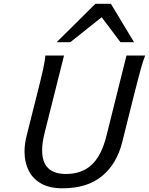

<svg xmlns="http://www.w3.org/2000/svg" viewBox="-20 -996 797 1028"><path d="M698.2 -490.7 634.3 -234.4Q605 -118.2 525.9 -53Q446.8 12.2 314 12.2Q245.1 12.2 199.7 -13.7Q154.3 -39.6 132.8 -84.2Q111.3 -128.9 111.3 -185.1Q111.3 -225.6 122.6 -269.5L178.2 -490.7Q199.2 -572.3 210.2 -622.3Q221.2 -672.4 222.7 -698.7H322.8L218.8 -284.2Q205.6 -232.9 205.6 -190.9Q205.6 -64.5 333 -64.5Q418.5 -64.5 471.2 -114Q523.9 -163.6 549.8 -268.1L657.2 -698.7H757.3Q746.1 -671.4 732.2 -621.1Q718.3 -570.8 698.2 -490.7ZM283.2 -770 490.7 -975.6H573.7L697.8 -770H625L524.4 -903.8L356.4 -770Z"/></svg>

Font: Lesson One
Style: Italic
Weight: 400
Italic angle: -14°
Designer: But Ko, Victor Gaultney, Annie Olsen, Julie Remington, Don Collingsworth, Eric Hays, Becca Hirsbrunner
Version: Version 1.100